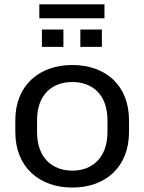

<svg xmlns="http://www.w3.org/2000/svg" viewBox="-20 -845 655 875"><path d="M309.6 9.8C460 9.8 567.9 -83 567.9 -243.2V-297.4C567.9 -457 460 -548.8 309.6 -548.8C159.7 -548.8 49.8 -457 49.8 -297.4V-243.2C49.8 -83 159.7 9.8 309.6 9.8ZM309.6 -67.4C218.3 -67.4 148.9 -125.5 148.9 -243.2V-297.4C148.9 -414.6 218.3 -471.2 309.6 -471.2C400.4 -471.2 469.7 -414.6 469.7 -297.4V-243.2C469.7 -126 400.4 -67.4 309.6 -67.4ZM456.1 -761.7V-825.2H159.2V-761.7ZM269 -631.3V-710.4H170.9V-631.3ZM444.3 -631.3V-710.4H346.2V-631.3Z"/></svg>

Font: Winston
Style: Regular
Weight: 400
Designer: Vernon Adams, Kim Jin-seong, David Berlow, Cristiano Sobral
Foundry: The Winston Project Authors
Version: Version 3.004